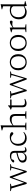

<svg xmlns="http://www.w3.org/2000/svg" viewBox="2290 -3050 770 5389"><g transform="rotate(-90 2674.5 -355.0)"><path d="M661 -419.5 586 -434V-454.5H761V-434L696 -420L569 10H535.5L382 -404L394.5 -404.5L242.5 10H209L81 -417.5L7.5 -435V-454.5H211.5V-434L137 -419L246.5 -42.5L230 -38.5L384 -464.5H415L568.5 -47H555Z M1108 -285.5 1107 -255.5Q1027 -238.5 978.5 -222.5Q930 -206.5 905 -190.2Q880 -174 871.2 -155Q862.5 -136 862.5 -113Q862.5 -73.5 886.8 -53Q911 -32.5 956.5 -32.5Q991 -32.5 1019.5 -47.8Q1048 -63 1064.8 -88Q1081.5 -113 1081.5 -142.5V-323Q1081.5 -373 1057.2 -399.2Q1033 -425.5 974 -425.5Q950 -425.5 925.5 -420.2Q901 -415 873 -403L900 -423Q897 -408 893.8 -395.2Q890.5 -382.5 887 -372.8Q883.5 -363 878.5 -356.5Q872.5 -347.5 862.5 -343.8Q852.5 -340 842 -340Q826 -340 817.8 -347Q809.5 -354 809.5 -363.5Q809.5 -377 825 -393.5Q840.5 -410 866.5 -425.5Q892.5 -441 925.5 -451Q958.5 -461 992.5 -461Q1045.5 -461 1076.5 -446.2Q1107.5 -431.5 1121 -403.2Q1134.5 -375 1134.5 -335.5V-95.5Q1134.5 -72 1139.8 -58.2Q1145 -44.5 1156.2 -38.8Q1167.5 -33 1184 -33Q1196.5 -33 1209.5 -36.8Q1222.5 -40.5 1238 -49.5V-28Q1218 -10 1197.5 -1.8Q1177 6.5 1156.5 6.5Q1130 6.5 1113 -4.2Q1096 -15 1088.5 -40.8Q1081 -66.5 1082 -111.5L1085.5 -113Q1076 -72 1055.2 -44.8Q1034.5 -17.5 1004.5 -3.8Q974.5 10 937 10Q877 10 841.5 -18.8Q806 -47.5 806 -104.5Q806 -133.5 817 -158Q828 -182.5 859.5 -203.8Q891 -225 950.8 -245Q1010.5 -265 1108 -285.5Z M1522.5 -464.5Q1573 -464.5 1603 -455.5Q1633 -446.5 1646.2 -432.8Q1659.5 -419 1659.5 -405Q1659.5 -393.5 1654.5 -384.5Q1649.5 -375.5 1640.8 -370.2Q1632 -365 1621 -365Q1611 -365 1601.5 -371.5Q1592 -378 1581.8 -387.8Q1571.5 -397.5 1559.2 -407Q1547 -416.5 1531.2 -423.2Q1515.5 -430 1494.5 -430Q1449.5 -430 1412.5 -409.2Q1375.5 -388.5 1353.8 -346.2Q1332 -304 1332 -240.5Q1332 -174.5 1353.8 -129Q1375.5 -83.5 1416.5 -59.8Q1457.5 -36 1515.5 -36Q1552.5 -36 1585.8 -47.2Q1619 -58.5 1657 -84.5L1663.5 -64.5Q1632.5 -38.5 1605 -22Q1577.5 -5.5 1549.2 2.2Q1521 10 1488.5 10Q1424.5 10 1377.2 -17.8Q1330 -45.5 1304.2 -97.5Q1278.5 -149.5 1278.5 -221.5Q1278.5 -273 1294.5 -317.2Q1310.5 -361.5 1341.5 -394.5Q1372.5 -427.5 1418 -446Q1463.5 -464.5 1522.5 -464.5Z M2037.5 -20.5 2116 -36V-294Q2116 -338 2104.8 -364Q2093.5 -390 2067.8 -401.5Q2042 -413 1998 -413Q1962.5 -413 1923.5 -400.5Q1884.5 -388 1846 -359.5L1834.5 -371.5Q1869.5 -400.5 1896.2 -419Q1923 -437.5 1945.2 -447.2Q1967.5 -457 1988.2 -460.8Q2009 -464.5 2032 -464.5Q2105 -464.5 2137 -427.5Q2169 -390.5 2169 -311.5V-36L2248 -20.5V0H2037.5ZM1928.5 0H1718.5V-20.5L1797 -36V-647Q1790.5 -650.5 1776.8 -655.5Q1763 -660.5 1744.8 -666.2Q1726.5 -672 1707 -678V-692L1845 -720.5H1853.5L1850 -654.5V-36L1928.5 -20.5Z M2411.5 -117Q2411.5 -77 2432 -58.2Q2452.5 -39.5 2498.5 -39.5Q2517 -39.5 2540.5 -43Q2564 -46.5 2592.5 -53.5V-32Q2558 -16 2536.5 -7.5Q2515 1 2499.5 3.8Q2484 6.5 2467 6.5Q2437 6.5 2412.2 -4.5Q2387.5 -15.5 2373.2 -38.2Q2359 -61 2359 -96V-406L2291.5 -429.5V-441.5Q2306.5 -447.5 2319 -453.2Q2331.5 -459 2342.2 -465.8Q2353 -472.5 2362.2 -479.5Q2371.5 -486.5 2380 -495Q2388.5 -503.5 2396 -513H2411.5V-438.5ZM2384 -415.5 2384.5 -454.5H2580L2575 -415.5Z M3263.5 -419.5 3188.5 -434V-454.5H3363.5V-434L3298.5 -420L3171.5 10H3138L2984.5 -404L2997 -404.5L2845 10H2811.5L2683.5 -417.5L2610 -435V-454.5H2814V-434L2739.5 -419L2849 -42.5L2832.5 -38.5L2986.5 -464.5H3017.5L3171 -47H3157.5Z M3622.5 -23Q3672 -23 3709.8 -44.5Q3747.5 -66 3769 -109.5Q3790.5 -153 3790.5 -219Q3790.5 -285 3770.5 -332.5Q3750.5 -380 3713.2 -405.8Q3676 -431.5 3623.5 -431.5Q3574 -431.5 3536.2 -410.2Q3498.5 -389 3477.2 -345.2Q3456 -301.5 3456 -235.5Q3456 -170 3476 -122.2Q3496 -74.5 3533.5 -48.8Q3571 -23 3622.5 -23ZM3621.5 10Q3555.5 10 3504.8 -18.8Q3454 -47.5 3425.5 -100.2Q3397 -153 3397 -224.5Q3397 -298.5 3425.8 -352.2Q3454.5 -406 3505.8 -435.2Q3557 -464.5 3624.5 -464.5Q3691 -464.5 3741.8 -436Q3792.5 -407.5 3820.8 -354.8Q3849 -302 3849 -230Q3849 -156 3820.5 -102.2Q3792 -48.5 3740.8 -19.2Q3689.5 10 3621.5 10Z M4163.5 -23Q4213 -23 4250.8 -44.5Q4288.5 -66 4310 -109.5Q4331.5 -153 4331.5 -219Q4331.5 -285 4311.5 -332.5Q4291.5 -380 4254.2 -405.8Q4217 -431.5 4164.5 -431.5Q4115 -431.5 4077.2 -410.2Q4039.5 -389 4018.2 -345.2Q3997 -301.5 3997 -235.5Q3997 -170 4017 -122.2Q4037 -74.5 4074.5 -48.8Q4112 -23 4163.5 -23ZM4162.5 10Q4096.5 10 4045.8 -18.8Q3995 -47.5 3966.5 -100.2Q3938 -153 3938 -224.5Q3938 -298.5 3966.8 -352.2Q3995.5 -406 4046.8 -435.2Q4098 -464.5 4165.5 -464.5Q4232 -464.5 4282.8 -436Q4333.5 -407.5 4361.8 -354.8Q4390 -302 4390 -230Q4390 -156 4361.5 -102.2Q4333 -48.5 4281.8 -19.2Q4230.5 10 4162.5 10Z M4753.5 -462Q4773 -462 4781.8 -452.5Q4790.5 -443 4790.5 -427Q4790.5 -409.5 4781.8 -398.2Q4773 -387 4758 -387Q4746.5 -387 4735.8 -389Q4725 -391 4713.5 -392.8Q4702 -394.5 4688.5 -394.5Q4675.5 -394.5 4661 -391.2Q4646.5 -388 4629.2 -379.8Q4612 -371.5 4591.5 -357.5L4581 -369.5Q4619.5 -398.5 4647 -416.8Q4674.5 -435 4694 -445Q4713.5 -455 4727.8 -458.5Q4742 -462 4753.5 -462ZM4599.5 -378V-36L4686 -20.5V0H4468.5V-20.5L4547 -36V-390Q4540.5 -393 4527.8 -396.8Q4515 -400.5 4498 -405.5Q4481 -410.5 4462.5 -415.5V-429.5L4586 -465H4594Z M5194.5 -350Q5194.5 -384 5161.8 -407.2Q5129 -430.5 5072.5 -430.5Q5011.5 -430.5 4969.8 -405Q4928 -379.5 4906.8 -332.2Q4885.5 -285 4885.5 -220Q4885.5 -161.5 4905.2 -120Q4925 -78.5 4962.8 -56.5Q5000.5 -34.5 5053.5 -34.5Q5094.5 -34.5 5135.8 -48.5Q5177 -62.5 5224 -94.5V-71Q5179.5 -44.5 5150.2 -28.2Q5121 -12 5101 -3.8Q5081 4.5 5066 7.2Q5051 10 5035 10Q4966.5 10 4920.2 -16Q4874 -42 4850.8 -91.2Q4827.5 -140.5 4827.5 -209.5Q4827.5 -269.5 4846.8 -317Q4866 -364.5 4900.8 -397.2Q4935.5 -430 4981.5 -447.2Q5027.5 -464.5 5081.5 -464.5Q5109 -464.5 5132.2 -461Q5155.5 -457.5 5179.2 -450Q5203 -442.5 5231 -428.5L5194.5 -398V-650.5Q5188.5 -654 5173.2 -658.8Q5158 -663.5 5140 -669Q5122 -674.5 5107.5 -679V-693L5244.5 -720.5H5253L5247.5 -657V-59.5Q5252 -57.5 5263.5 -54.8Q5275 -52 5289.5 -48.8Q5304 -45.5 5317 -43Q5330 -40.5 5338 -39V-25L5211 9H5202L5194.5 -68.5Z"/></g></svg>

Font: Newsreader Light
Style: Regular
Weight: 300
Designer: Hugues Gentile
Foundry: Production Type
Version: Version 1.003